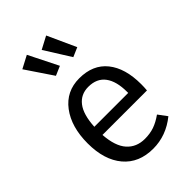

<svg xmlns="http://www.w3.org/2000/svg" viewBox="-245 -924 1034 1034"><g transform="rotate(-45 271.5 -407.5)"><path d="M249 -659.2 195.8 -636.2 92.8 -789.1 165 -827.1ZM386.2 -664.1 333 -641.1 240.2 -789.1 312 -827.1ZM488.8 -279.8Q488.8 -256.3 486.8 -233.9H147.9Q154.3 -142.6 192.9 -99.9Q231.4 -57.1 294.9 -57.1Q334 -57.1 366 -68.1Q397.9 -79.1 433.1 -104L470.2 -54.2Q388.2 12.2 289.1 12.2Q180.7 12.2 119.9 -59.8Q59.1 -131.8 59.1 -257.8Q59.1 -383.3 117.4 -460.7Q175.8 -538.1 274.9 -538.1Q378.9 -538.1 433.8 -469.7Q488.8 -401.4 488.8 -279.8ZM405.8 -295.9V-304.2Q405.8 -384.8 373.5 -428Q341.3 -471.2 276.9 -471.2Q219.7 -471.2 186.3 -428.2Q152.8 -385.3 147.9 -295.9Z"/></g></svg>

Font: Fira Sans Book
Style: Regular
Weight: 350
Designer: Carrois Corporate & Edenspiekermann AG
Foundry: Carrois Corporate GbR & Edenspiekermann AG
Version: Version 4.203;PS 004.203;hotconv 1.0.88;makeotf.lib2.5.64775